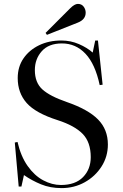

<svg xmlns="http://www.w3.org/2000/svg" viewBox="-20 -952 632 986"><path d="M296 14Q238 14 190.5 -5.5Q143 -25 103 -53L90 6H76L56 -220L70 -223Q87 -149 122 -99.5Q157 -50 202 -26Q247 -2 293 -2Q367 -2 406.5 -42.5Q446 -83 446 -145Q446 -222 404.5 -264.5Q363 -307 276 -335Q163 -371 117 -423Q71 -475 71 -551Q71 -609 100.5 -652Q130 -695 180.5 -719.5Q231 -744 295 -744Q343 -744 385.5 -725.5Q428 -707 456 -682L469 -744H483L507 -517L492 -515Q469 -623 419 -676Q369 -729 298 -729Q230 -729 194.5 -689Q159 -649 159 -592Q159 -528 197.5 -493Q236 -458 323 -428Q433 -390 483.5 -338.5Q534 -287 534 -210Q534 -148 501.5 -97Q469 -46 415 -16Q361 14 296 14ZM221 -773 214 -783 340 -909Q363 -932 380 -932Q399 -932 409.5 -918Q420 -904 420 -887Q420 -852 380 -836Z"/></svg>

Font: Literata 72pt
Style: Regular
Weight: 400
Designer: Latin by Veronika Burian and Jose Scaglione. Greek by Irene Vlachou. Cyrillic by Vera Evstafieva.
Foundry: TypeTogether
Version: Version 3.002